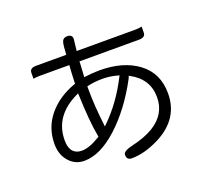

<svg xmlns="http://www.w3.org/2000/svg" viewBox="-141 -947 1282 1192"><g transform="rotate(-20 500.0 -351.0)"><path d="M260.7 -77.1Q225.1 -77.1 205.1 -97.2Q180.7 -121.6 180.7 -173.8Q180.7 -335.4 349.6 -415.5L358.9 -419.9Q365.2 -228.5 384.8 -128.4L385.7 -123.5L381.3 -121.1Q309.6 -77.1 260.7 -77.1ZM433.1 -442.4Q478.5 -453.1 530.3 -453.1Q582 -453.1 630.9 -439L638.7 -437L635.3 -429.7Q561 -283.2 455.1 -179.7L444.8 -169.9L443.4 -183.6Q427.7 -316.9 427.7 -414.1V-440.9ZM113.3 -172.9Q113.3 -97.7 160.2 -50.8Q198.2 -12.7 253.9 -12.7Q358.9 -12.7 476.1 -119.6Q594.2 -228 684.1 -396.5L691.9 -415L698.7 -411.1Q811.5 -350.6 811.5 -230.5Q811.5 -117.2 707 -53.7Q651.9 -20.5 567.9 -1Q502 13.7 502 38.1Q502 56.6 510.3 64.9Q518.6 73.2 535.2 73.2Q620.6 73.2 718.8 23.4Q883.8 -61 883.8 -229.5Q883.8 -362.8 786.4 -435.8Q689 -508.8 532.2 -508.8Q483.9 -508.8 437.5 -502L429.2 -501L434.6 -593.8V-603.5H828.1Q858.9 -603.5 867.7 -619.6Q871.1 -626.5 871.1 -636.7V-674.8Q855 -669.9 828.1 -669.9H440.4L449.2 -746.6Q449.2 -761.2 441.9 -768.1Q433.6 -776.4 416 -776.4Q390.1 -776.4 382.3 -755.9Q381.3 -752.9 380.4 -750Q375 -732.9 371.6 -669.9H172.9Q147.9 -669.9 137.7 -659.7Q129.9 -651.9 129.9 -637.7V-599.6Q145.5 -603.5 172.9 -603.5H367.7L364.3 -552.2L361.3 -482.4L356.9 -481Q244.1 -440.4 178.7 -360.6Q113.3 -280.8 113.3 -172.9Z"/></g></svg>

Font: YuPearl-Light
Style: Light
Weight: 300
Designer: Max Yao
Foundry: Max-Everyday
Version: Version 1.011; ttfautohint (v1.8.3)